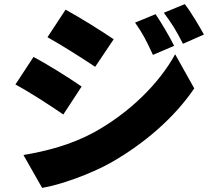

<svg xmlns="http://www.w3.org/2000/svg" viewBox="-20 -849 1040 934"><path d="M737 -780 637 -739C676 -684 692 -651 724 -582L827 -626C805 -671 767 -735 737 -780ZM879 -829 777 -787C816 -734 835 -705 870 -636L972 -681C948 -724 912 -786 879 -829ZM299 -802 211 -668C281 -629 383 -564 443 -524L533 -658C476 -697 369 -764 299 -802ZM94 -95 185 65C271 51 418 -1 520 -58C686 -153 829 -278 925 -419L832 -585C753 -441 609 -300 437 -205C324 -144 207 -114 94 -95ZM143 -572 55 -438C126 -400 227 -334 288 -292L377 -428C321 -467 215 -534 143 -572Z"/></svg>

Font: Source Han Sans HK Heavy
Style: Regular
Weight: 900
Designer: Ryoko NISHIZUKA 西塚涼子 (kana, bopomofo & ideographs); Paul D. Hunt (Latin, Greek & Cyrillic); Sandoll Communications 산돌커뮤니
Foundry: Adobe
Version: Version 2.000;hotconv 1.0.107;makeotfexe 2.5.65593